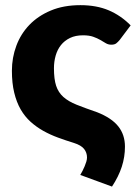

<svg xmlns="http://www.w3.org/2000/svg" viewBox="-20 -546 520 726"><path d="M433 -395.5Q426 -387 419.5 -382Q413 -377 401 -377Q389.5 -377 380.2 -382.5Q371 -388 359.5 -394.8Q348 -401.5 332.5 -407Q317 -412.5 294 -412.5Q265.5 -412.5 244.8 -402.5Q224 -392.5 210.5 -375.5Q197 -358.5 190.5 -335.8Q184 -313 184 -288Q184 -247 192.2 -221.8Q200.5 -196.5 219.5 -179.5Q238.5 -162.5 269.8 -150Q301 -137.5 347.5 -121.5Q402 -100 427.2 -68.2Q452.5 -36.5 452.5 8.5Q452.5 47.5 440.5 84.5Q428.5 121.5 403.5 159.5L283.5 115.5Q287.5 109 292 100.2Q296.5 91.5 300.2 82.5Q304 73.5 306.5 65Q309 56.5 309 49.5Q309 31 297.8 17Q286.5 3 259.5 -5.5Q228.5 -15 199.2 -25.8Q170 -36.5 144 -51Q118 -65.5 96 -85.2Q74 -105 58.2 -132.2Q42.5 -159.5 33.8 -195.5Q25 -231.5 25 -278.5Q25 -328 41.8 -373Q58.5 -418 91.2 -452Q124 -486 172.2 -506.2Q220.5 -526.5 284 -526.5Q345 -526.5 391 -507Q437 -487.5 474 -450Z"/></svg>

Font: Lato Black
Style: Regular
Weight: 900
Designer: Lukasz Dziedzic
Foundry: tyPoland Lukasz Dziedzic
Version: Version 2.007; 2014-02-27